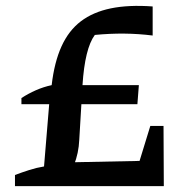

<svg xmlns="http://www.w3.org/2000/svg" viewBox="-20 -634 645 654"><path d="M53 -279V-300Q76 -315 102 -326.5Q128 -338 156 -344Q165 -422 189.5 -476Q214 -530 255.5 -561.5Q297 -593 357.5 -605.5Q418 -618 500 -612V-513Q452 -519 403.5 -519.5Q355 -520 303 -515Q269 -469 261 -344H453L448 -279ZM31 0V-38Q55 -47 80 -55Q105 -63 130 -67L150 -309H259L250 -158Q248 -112 232 -72Q216 -32 187 0ZM164 0V-80L511 -87V0ZM429 0 492 -205H537L538 0Z"/></svg>

Font: Piazzolla 24pt SemiBold
Style: Regular
Weight: 600
Designer: Juan Pablo del Peral
Foundry: Huerta Tipografica
Version: Version 2.005